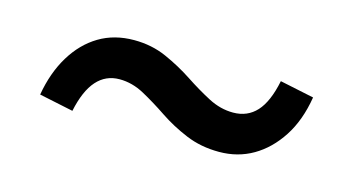

<svg xmlns="http://www.w3.org/2000/svg" viewBox="-35 -399 619 337"><g transform="rotate(15 275.0 -230.5)"><path d="M372 -155Q339 -155 311.5 -166.5Q284 -178 261 -193.5Q238 -209 216 -221Q194 -233 171 -233Q146 -233 129.5 -214.5Q113 -196 105 -158L43 -171Q50 -212 68.5 -242.5Q87 -273 114.5 -289.5Q142 -306 178 -306Q210 -306 237 -294Q264 -282 287.5 -266.5Q311 -251 333 -239.5Q355 -228 378 -228Q404 -228 420.5 -246Q437 -264 445 -303L507 -290Q500 -247 480.5 -217Q461 -187 433.5 -171Q406 -155 372 -155Z"/></g></svg>

Font: Ysabeau Office SemiBold
Style: Regular
Weight: 600
Designer: Christian Thalmann (Catharsis Fonts)
Version: Version 2.001;gftools[0.9.30]; featfreeze: tnum,lnum,ss02